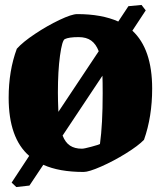

<svg xmlns="http://www.w3.org/2000/svg" viewBox="-20 -682 650 776"><path d="M595 -324Q595 -210 562 -117Q539 -93 489 -62Q439 -31 389 -9Q339 13 318 13Q219 13 155 -16L99 68L46 74L27 56L98 -52Q15 -124 15 -287Q15 -396 48 -485Q72 -512 121.5 -545Q171 -578 220.5 -601.5Q270 -625 292 -625Q391 -625 458 -595L499 -657L552 -662L569 -640L515 -558Q595 -484 595 -324ZM216 -230 379 -475Q368 -504 348.5 -518Q329 -532 298 -532Q258 -532 242 -524Q231 -519 222.5 -457Q214 -395 214 -308Q214 -276 216 -230ZM395 -305Q395 -354 394 -376L233 -134Q244 -106 263 -93.5Q282 -81 311 -81Q320 -81 349.5 -89Q379 -97 384 -100Q395 -179 395 -305Z"/></svg>

Font: Grenze Black
Style: Regular
Weight: 900
Designer: Renata Polastri
Foundry: Omnibus-Type
Version: Version 1.002; ttfautohint (v1.8)